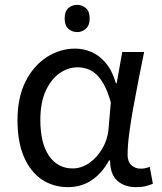

<svg xmlns="http://www.w3.org/2000/svg" viewBox="-20 -757 665 790"><path d="M298 -737Q318 -737 333.5 -723.5Q349 -710 349 -681Q349 -653 333.5 -639Q318 -625 298 -625Q276 -625 261 -639Q246 -653 246 -681Q246 -710 261 -723.5Q276 -737 298 -737ZM260 13Q199 13 152 -18.5Q105 -50 78.5 -111.5Q52 -173 52 -262Q52 -356 85 -421.5Q118 -487 172.5 -522Q227 -557 290 -557Q324 -557 356.5 -543Q389 -529 415.5 -497.5Q442 -466 457 -414H460L483 -543H573Q562 -490 550.5 -431Q539 -372 528.5 -314.5Q518 -257 511.5 -206.5Q505 -156 505 -119Q505 -92 520.5 -77.5Q536 -63 559 -63Q568 -63 578 -65Q588 -67 596 -71L609 -1Q598 4 581 8.5Q564 13 540 13Q492 13 462.5 -13.5Q433 -40 433 -97H429Q367 13 260 13ZM279 -64Q315 -64 347.5 -86.5Q380 -109 402 -147.5Q424 -186 427 -232L436 -335Q424 -379 408.5 -407.5Q393 -436 375 -452Q357 -468 337.5 -474Q318 -480 299 -480Q260 -480 225 -455.5Q190 -431 168 -383Q146 -335 146 -263Q146 -168 181.5 -116Q217 -64 279 -64Z"/></svg>

Font: hexusinhala05
Style: Book
Weight: 400
Designer: Jelle Bosma - Monotype Design Team
Foundry: Monotype Imaging Inc.
Version: Version 2.003